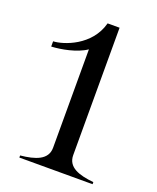

<svg xmlns="http://www.w3.org/2000/svg" viewBox="-132 -780 705 860"><g transform="rotate(20 220.5 -350.0)"><path d="M288 -93V-700H231C200 -583 77 -543 29 -541V-516C73 -518 147 -531 192 -562V-93C192 -35 135 -17 65 -10V0H414V-10C343 -17 288 -35 288 -93Z"/></g></svg>

Font: Sprat
Style: Regular
Weight: 400
Designer: Ethan Nakache
Foundry: Collletttivo
Version: Version 2.000;Glyphs 3.2 (3217)